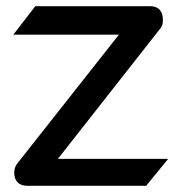

<svg xmlns="http://www.w3.org/2000/svg" viewBox="-20 -600 572 620"><path d="M23 -488H364L35 -71C29 -63 26 -53 26 -43C26 -16 40 0 69 0H452L523 -87H167L500 -511C505 -519 506 -526 506 -535C506 -561 495 -580 464 -580H94Z"/></svg>

Font: Charger
Style: ExBd
Weight: 400
Designer: Jasper
Foundry: Cannot Into Space Fonts
Version: Version 0.99